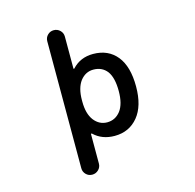

<svg xmlns="http://www.w3.org/2000/svg" viewBox="-133 -910 1266 1245"><g transform="rotate(-15 500.0 -288.0)"><path d="M276.4 137.7V-714.8Q276.4 -739.3 293.5 -756.3Q310.5 -773.4 335 -773.4Q359.4 -773.4 377 -756.3Q394.5 -739.3 394.5 -714.8V-501Q394.5 -498 396.5 -497.6Q398.4 -497.1 400.4 -499Q455.1 -558.6 541 -558.6Q642.6 -558.6 700.2 -487.3Q756.8 -417 756.8 -283.2Q756.8 -152.3 698.2 -81.1Q638.7 -8.8 541 -8.8Q456.1 -8.8 401.4 -61.5Q399.4 -63.5 397 -62.5Q394.5 -61.5 394.5 -58.6V137.7Q394.5 162.1 377 179.2Q359.4 196.3 335 196.3Q310.5 196.3 293.5 179.2Q276.4 162.1 276.4 137.7ZM516.6 -460Q463.9 -460 428.7 -415Q394.5 -369.1 394.5 -288.1V-278.3Q394.5 -196.3 428.7 -151.4Q463.9 -106.4 516.6 -106.4Q571.3 -106.4 606.4 -151.4Q640.6 -196.3 640.6 -283.2Q640.6 -373 608.4 -417Q575.2 -460 516.6 -460Z"/></g></svg>

Font: Rounded-X Mgen+ 2m medium
Style: Regular
Weight: 500
Designer: [Source Han Sans]
Ryoko NISHIZUKA  (kana & ideographs); Paul D. Hunt (Latin, Greek & Cyrillic); Wenlong ZHANG  (bopomofo
Version: Version 1.059.20150602